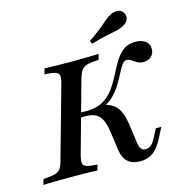

<svg xmlns="http://www.w3.org/2000/svg" viewBox="-128 -861 935 976"><g transform="rotate(-15 339.5 -373.5)"><path d="M491.1 11.3Q450 11.3 426.2 -10.5Q402.4 -32.3 396.8 -76.6L383.1 -173.4Q377.4 -212.1 366.1 -236.3Q354.8 -260.5 334.3 -271.4Q313.7 -282.3 279.8 -282.3H244.4L250.8 -306.5H293.5Q346 -306.5 379.8 -326.2Q413.7 -346 436.7 -377.4Q459.7 -408.9 477.4 -444.4Q495.2 -479.8 513.7 -510.9Q532.3 -541.9 558.1 -562.1Q583.9 -582.3 622.6 -582.3Q655.6 -582.3 675.4 -567.3Q695.2 -552.4 695.2 -525.8Q695.2 -502.4 679.4 -487.1Q663.7 -471.8 638.7 -471.8Q620.2 -471.8 606 -479.8Q591.9 -487.9 580.6 -496Q569.4 -504 556.5 -504Q542.7 -504 531 -487.5Q519.4 -471 506.5 -445.2Q493.5 -419.4 476.2 -391.5Q458.9 -363.7 434.7 -339.5Q410.5 -315.3 376.6 -303.2L381.5 -314.5Q416.1 -308.1 437.1 -291.5Q458.1 -275 469.4 -247.2Q480.6 -219.4 486.3 -175.8L498.4 -87.1Q501.6 -62.9 509.7 -52Q517.7 -41.1 533.9 -41.1Q550 -41.1 562.9 -52Q575.8 -62.9 588.7 -88.7L610.5 -130.6H639.5L609.7 -72.6Q586.3 -28.2 558.5 -8.5Q530.6 11.3 491.1 11.3ZM-16.1 0 -8.1 -29Q32.3 -31.5 52.8 -37.1Q73.4 -42.7 83.1 -56.9Q92.7 -71 100 -98.4L204.8 -472.6Q212.9 -500.8 210.5 -514.9Q208.1 -529 190.7 -534.7Q173.4 -540.3 134.7 -541.9L142.7 -571Q164.5 -570.2 200.4 -569.4Q236.3 -568.5 283.1 -568.5Q329 -568.5 366.1 -569.4Q403.2 -570.2 427.4 -571L419.4 -541.9Q379 -540.3 358.5 -534.3Q337.9 -528.2 328.2 -514.1Q318.5 -500 310.5 -472.6L206.5 -98.4Q199.2 -70.2 201.2 -56Q203.2 -41.9 221 -36.7Q238.7 -31.5 276.6 -29L267.7 0Q246.8 -1.6 210.1 -2Q173.4 -2.4 127.4 -2.4Q79.8 -2.4 43.1 -2Q6.5 -1.6 -16.1 0ZM408.9 -629 401.6 -646Q441.9 -672.6 466.1 -692.7Q490.3 -712.9 507.3 -727.4Q524.2 -741.9 541.1 -750Q562.9 -760.5 581.5 -756.5Q600 -752.4 608.9 -734.7Q616.9 -717.7 609.3 -701.2Q601.6 -684.7 579 -673.4Q562.9 -665.3 540.7 -660.9Q518.5 -656.5 487.1 -650Q455.6 -643.5 408.9 -629Z"/></g></svg>

Font: Playfair 5pt SemiExpanded Light SemiBold
Style: Italic
Weight: 600
Italic angle: -15.6°
Version: Version 2.001;gftools[0.9.30]